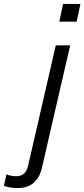

<svg xmlns="http://www.w3.org/2000/svg" viewBox="-152 -740 428 974"><path d="M-66 214Q-77 214 -97.5 211.5Q-118 209 -132 202L-119 144Q-112 148 -98.5 151Q-85 154 -70 154Q-45 154 -30.5 141Q-16 128 -10 103L131 -510H204L60 114Q49 161 18 188Q-13 215 -66 214ZM149 -630 168 -720H256L237 -630Z"/></svg>

Font: Instrument Sans SemiCondensed
Style: Italic
Weight: 400
Width: 4
Italic angle: -13°
Designer: Rodrigo Fuenzalida
Foundry: fragTYPE
Version: Version 1.000;gftools[0.9.28]